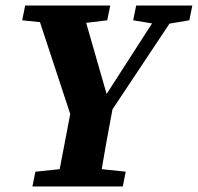

<svg xmlns="http://www.w3.org/2000/svg" viewBox="-20 -677 718 697"><path d="M60.6 -603.3 203.9 -588.3H246L369.3 -603.3L380.2 -657H71.4L60.6 -603.3ZM97.6 0H425.6L436.5 -53.7L294.5 -68.7H252.7L108.5 -53.7L97.6 0ZM248.6 -221.9H349.7L639 -657H573.8L353.9 -315.4L375.8 -305.3L274.7 -657H105.2L248.6 -221.9ZM184.6 0H338.3C355.7 -103.7 374.5 -208.4 394.2 -312.2H244.4L184.6 0ZM463.5 -603.3 555.1 -588.3H577.7L667.3 -603.3L678.2 -657H474.4L463.5 -603.3Z"/></svg>

Font: Source Serif Variable
Style: Italic
Weight: 389
Italic angle: -12°
Designer: Frank Grießhammer
Foundry: Adobe Systems Incorporated
Version: Version 3.001;hotconv 1.0.111;makeotfexe 2.5.65597